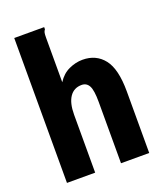

<svg xmlns="http://www.w3.org/2000/svg" viewBox="-127 -755 704 838"><g transform="rotate(-20 225.0 -336.5)"><path d="M39 -673H178V-663Q173 -657 171.5 -649.5Q170 -642 170 -626V-420Q191 -453 222.5 -467.5Q254 -482 286 -482Q349 -482 385 -436Q421 -390 421 -286V0H290V-285Q290 -339 279 -359.5Q268 -380 245 -380Q209 -380 189.5 -351.5Q170 -323 170 -269V0H39Z"/></g></svg>

Font: Inconsolata SemiCondensed Black
Style: Regular
Weight: 900
Width: 4
Monospace: yes
Designer: Raph Levien, Cyreal, Brenton Simpson
Foundry: Raph Levien, Cyreal, Google
Version: Version 3.001; ttfautohint (v1.8.2.53-6de2)